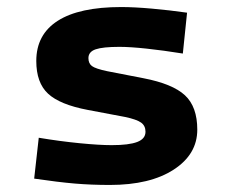

<svg xmlns="http://www.w3.org/2000/svg" viewBox="-20 -511 654 545"><path d="M540 -143Q540 -73 473 -29.5Q406 14 292 14Q239 14 192 10Q145 6 77 -4L90 -120Q150 -110 206 -104.5Q262 -99 297 -99Q346 -99 369.5 -108Q393 -117 393 -137Q393 -154 380.5 -163Q368 -172 335 -179L229 -199Q150 -214 116.5 -245Q83 -276 83 -338Q83 -413 144 -452Q205 -491 324 -491Q361 -491 411.5 -486.5Q462 -482 511 -475L499 -359Q443 -368 396 -373Q349 -378 319 -378Q272 -378 251.5 -371Q231 -364 231 -346Q231 -331 241 -323.5Q251 -316 284 -309L387 -289Q470 -273 505 -240.5Q540 -208 540 -143Z"/></svg>

Font: Intel One Mono
Style: Bold
Weight: 700
Monospace: yes
Designer: Fred Shallcrass
Foundry: Frere-Jones Type LLC
Version: Version 1.400;hotconv 1.1.0;makeotfexe 2.6.0;FJTRelease1.4